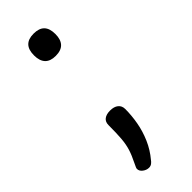

<svg xmlns="http://www.w3.org/2000/svg" viewBox="-240 -564 793 793"><g transform="rotate(-45 156.5 -167.5)"><path d="M156 -402Q125 -402 109.5 -418.5Q94 -435 94 -467Q94 -500 109.5 -516Q125 -532 156 -532Q188 -532 203.5 -516Q219 -500 219 -467Q219 -435 203.5 -418.5Q188 -402 156 -402ZM102 197Q88 197 75.5 187.5Q63 178 63 165Q63 161 66 155Q69 149 73 140Q88 110 95.5 86Q103 62 105.5 32Q108 2 108 -46Q108 -65 120.5 -74.5Q133 -84 155 -84Q178 -84 191 -73.5Q204 -63 204 -44Q204 -7 197 32.5Q190 72 173.5 110Q157 148 130 180Q126 186 119 191.5Q112 197 102 197Z"/></g></svg>

Font: Playwrite DE Grund
Style: Regular
Weight: 400
Designer: Veronika Burian, José Scaglione
Foundry: TypeTogether
Version: Version 1.002